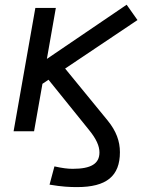

<svg xmlns="http://www.w3.org/2000/svg" viewBox="-20 -551 626 806"><path d="M303.7 234.4C426.8 234.4 483.4 188.5 483.4 87.9C483.4 41.5 467.8 -1 432.1 -44.9L253.4 -263.2L557.1 -466.8L511.7 -531.2L176.8 -303.7L214.4 -517.6H128.4L37.1 0H123L158.2 -199.2L183.6 -216.3L353 -6.3C384.3 31.7 397.5 62 397.5 88.9C397.5 136.2 362.3 157.7 285.2 157.7C263.7 157.7 241.7 154.8 208.5 147.5L188 224.1C239.7 232.9 272.5 234.4 303.7 234.4Z"/></svg>

Font: Cascadia Code PL SemiLight
Style: Italic
Weight: 350
Italic angle: -10°
Monospace: yes
Designer: Aaron Bell
Foundry: Saja Typeworks
Version: Version 2404.023